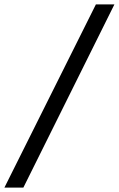

<svg xmlns="http://www.w3.org/2000/svg" viewBox="-61 -767 539 871"><path d="M374 -747H458L45 84H-41Z"/></svg>

Font: Oak Sans
Style: Italic
Weight: 400
Italic angle: -9.49998°
Foundry: Erik Kennedy, Walven
Version: Version 1.000